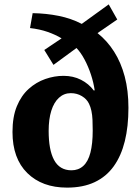

<svg xmlns="http://www.w3.org/2000/svg" viewBox="-20 -842 641 876"><path d="M286 14Q172 14 104.5 -52.5Q37 -119 37 -240Q37 -309 57 -357.5Q77 -406 111 -436.5Q145 -467 186.5 -481.5Q228 -496 270 -496Q314 -496 349.5 -478Q385 -460 408 -429L412 -430Q407 -465 395 -501.5Q383 -538 366 -570Q349 -602 329 -623L224 -546L182 -614L261 -667Q233 -684 197 -696.5Q161 -709 117 -714L129 -782Q191 -781 248 -769.5Q305 -758 353 -733L476 -822L515 -753L425 -691Q469 -656 500.5 -606.5Q532 -557 549 -493Q566 -429 566 -350Q566 -265 549.5 -198Q533 -131 499 -83.5Q465 -36 412 -11Q359 14 286 14ZM306 -65Q338 -65 360 -85Q382 -105 392.5 -145.5Q403 -186 403 -246Q403 -273 402 -295.5Q401 -318 397 -336.5Q393 -355 386 -369Q376 -390 353.5 -403.5Q331 -417 303 -417Q272 -417 249 -396Q226 -375 214 -336.5Q202 -298 202 -245Q202 -202 208 -169Q214 -136 226.5 -112.5Q239 -89 259 -77Q279 -65 306 -65Z"/></svg>

Font: Literata 18pt
Style: Bold
Weight: 700
Designer: Latin by Veronika Burian and Jose Scaglione. Greek by Irene Vlachou. Cyrillic by Vera Evstafieva.
Foundry: TypeTogether
Version: Version 3.103;gftools[0.9.29]